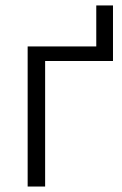

<svg xmlns="http://www.w3.org/2000/svg" viewBox="-20 -682 445 702"><path d="M81.1 0V-512.2H332V-662.1H393.1V-459H145V0Z"/></svg>

Font: Clear Sans Light
Style: Regular
Weight: 300
Foundry: Intel Corporation
Version: Version 1.00